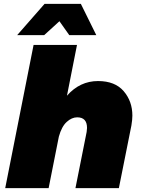

<svg xmlns="http://www.w3.org/2000/svg" viewBox="-20 -975 731 995"><path d="M479 -793H339L288 -865L209 -793H69L211 -955H399ZM596 0H371L429 -291L431 -312Q431 -367 380 -367Q352 -367 325.8 -343.2Q299.5 -319.5 285 -267L232 0H7L154 -742H379L327 -479Q394 -555 488 -555Q576 -555 621 -502.5Q666 -450 666 -376Q666 -355 661 -325Z"/></svg>

Font: Argentum Sans Black
Style: Italic
Weight: 900
Italic angle: -11°
Designer: Julieta Ulanovsky (font), Cristiano Sobral (main changes and remaster)
Foundry: Julieta Ulanovsky (font), Cristiano Sobral (main changes and remaster)
Version: Version 2.007;June 15, 2022;FontCreator 14.0.0.2814 64-bit; 